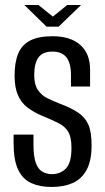

<svg xmlns="http://www.w3.org/2000/svg" viewBox="-20 -736 418 763"><path d="M185 7Q138 7 104 -8.5Q70 -24 52 -62Q34 -100 34 -167V-201Q54 -201 74 -201Q94 -201 113 -201V-162Q113 -115 122 -89.5Q131 -64 148 -54Q165 -44 186 -44Q220 -44 242 -66.5Q264 -89 264 -148Q264 -191 251 -212.5Q238 -234 212 -247Q186 -260 147 -276Q114 -290 89 -309Q64 -328 51 -358.5Q38 -389 38 -435Q38 -489 52.5 -523.5Q67 -558 100 -575Q133 -592 189 -592Q260 -592 299 -557.5Q338 -523 338 -459V-392Q319 -392 300 -392Q281 -392 262 -392V-438Q262 -485 244 -508Q226 -531 189 -531Q150 -531 133 -508Q116 -485 116 -437Q116 -400 130.5 -378.5Q145 -357 168.5 -345.5Q192 -334 218 -324Q263 -307 290.5 -288.5Q318 -270 331 -241Q344 -212 344 -158Q344 -97 324 -60.5Q304 -24 268.5 -8.5Q233 7 185 7ZM165 -630 77 -716H133L190 -670L247 -716H302L213 -630Z"/></svg>

Font: Alumni Sans Medium
Style: Regular
Weight: 500
Designer: Robert E. Leuschke
Foundry: Robert E. Leuschke
Version: Version 1.018